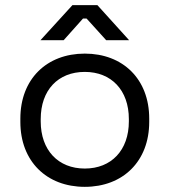

<svg xmlns="http://www.w3.org/2000/svg" viewBox="-20 -711 658 745"><path d="M309 14C457 14 559 -85 559 -238V-251C559 -404 457 -503 309 -503C161 -503 59 -404 59 -251V-238C59 -85 161 14 309 14ZM137 -555H227L302 -639H316L392 -555H481L358 -691H261ZM138 -240V-249C138 -361 205 -432 309 -432C412 -432 480 -361 480 -249V-240C480 -128 412 -57 309 -57C206 -57 138 -128 138 -240Z"/></svg>

Font: Meta Space
Style: Regular
Weight: 400
Designer: Meta Pool / Florian Karsten
Foundry: Meta Pool / Florian Karsten
Version: Version 2.000;Glyphs 3.1.1 (3137)